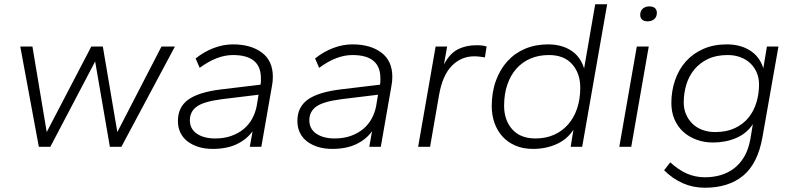

<svg xmlns="http://www.w3.org/2000/svg" viewBox="-20 -688 3716 900"><path d="M495 0 426 -400 216 0H162L75 -470H132L199 -69L408 -470H462L530 -69L737 -470H800L549 0Z M977 10Q941 10 911.5 1Q882 -8 860 -24.5Q838 -41 826 -65.5Q814 -90 814 -121Q814 -186 862.5 -221Q911 -256 1017 -269L1201 -291Q1203 -299 1203 -306.5Q1203 -314 1203 -322Q1203 -430 1072 -430Q997 -430 916 -370L897 -414Q937 -446 982 -463Q1027 -480 1072 -480Q1156 -480 1207.5 -441.5Q1259 -403 1259 -328Q1259 -318 1258 -306.5Q1257 -295 1255 -286L1205 0H1151L1164 -73Q1137 -35 1090.5 -12.5Q1044 10 977 10ZM989 -39Q1031 -39 1064.5 -51Q1098 -63 1122.5 -83.5Q1147 -104 1162 -131.5Q1177 -159 1183 -190L1192 -244L1020 -223Q935 -212 902.5 -188.5Q870 -165 870 -124Q870 -84 902.5 -61.5Q935 -39 989 -39Z M1537 10Q1501 10 1471.5 1Q1442 -8 1420 -24.5Q1398 -41 1386 -65.5Q1374 -90 1374 -121Q1374 -186 1422.5 -221Q1471 -256 1577 -269L1761 -291Q1763 -299 1763 -306.5Q1763 -314 1763 -322Q1763 -430 1632 -430Q1557 -430 1476 -370L1457 -414Q1497 -446 1542 -463Q1587 -480 1632 -480Q1716 -480 1767.5 -441.5Q1819 -403 1819 -328Q1819 -318 1818 -306.5Q1817 -295 1815 -286L1765 0H1711L1724 -73Q1697 -35 1650.5 -12.5Q1604 10 1537 10ZM1549 -39Q1591 -39 1624.5 -51Q1658 -63 1682.5 -83.5Q1707 -104 1722 -131.5Q1737 -159 1743 -190L1752 -244L1580 -223Q1495 -212 1462.5 -188.5Q1430 -165 1430 -124Q1430 -84 1462.5 -61.5Q1495 -39 1549 -39Z M1940 0 2022 -470H2076L2061 -386Q2088 -437 2126 -456.5Q2164 -476 2213 -476Q2244 -476 2261 -470L2253 -419Q2240 -421 2228 -422.5Q2216 -424 2203 -424Q2142 -424 2098 -379.5Q2054 -335 2038 -242L1996 0Z M2479 10Q2432 10 2396 -5.5Q2360 -21 2335.5 -48Q2311 -75 2298 -111.5Q2285 -148 2285 -190Q2285 -256 2304.5 -309.5Q2324 -363 2358.5 -401Q2393 -439 2441.5 -459.5Q2490 -480 2549 -480Q2612 -480 2656.5 -451.5Q2701 -423 2718 -367L2770 -668H2826L2709 0H2655L2668 -80Q2639 -35 2589 -12.5Q2539 10 2479 10ZM2490 -39Q2538 -39 2576.5 -56Q2615 -73 2642.5 -104Q2670 -135 2685 -179Q2700 -223 2700 -277Q2700 -344 2662 -387Q2624 -430 2553 -430Q2505 -430 2466.5 -413.5Q2428 -397 2400.5 -366Q2373 -335 2358 -291Q2343 -247 2343 -192Q2343 -125 2381 -82Q2419 -39 2490 -39Z M2883 0 2965 -470H3021L2939 0ZM3015 -588Q2999 -588 2990 -596Q2981 -604 2981 -618Q2981 -637 2993 -647.5Q3005 -658 3024 -658Q3041 -658 3050 -650Q3059 -642 3059 -628Q3059 -609 3047 -598.5Q3035 -588 3015 -588Z M3322 -20Q3280 -20 3244 -33.5Q3208 -47 3182 -71Q3156 -95 3141.5 -129Q3127 -163 3127 -205Q3127 -262 3144.5 -312.5Q3162 -363 3195 -400Q3228 -437 3276.5 -458.5Q3325 -480 3387 -480Q3450 -480 3495.5 -451.5Q3541 -423 3558 -368L3575 -470H3629L3554 -45Q3532 79 3463.5 135.5Q3395 192 3284 192Q3229 192 3181 171Q3133 150 3093 110L3122 73Q3161 109 3200.5 126Q3240 143 3285 143Q3323 143 3357.5 133Q3392 123 3420 102Q3448 81 3468 47.5Q3488 14 3497 -34L3509 -106Q3480 -62 3430.5 -41Q3381 -20 3322 -20ZM3333 -69Q3386 -69 3425 -87.5Q3464 -106 3489 -137Q3514 -168 3526 -208.5Q3538 -249 3538 -292Q3538 -322 3527.5 -347Q3517 -372 3498 -390.5Q3479 -409 3451.5 -419.5Q3424 -430 3391 -430Q3337 -430 3298.5 -411.5Q3260 -393 3234.5 -362Q3209 -331 3197 -291Q3185 -251 3185 -208Q3185 -178 3195.5 -153Q3206 -128 3225 -109Q3244 -90 3271.5 -79.5Q3299 -69 3333 -69Z"/></svg>

Font: Celebes Light
Style: Italic
Weight: 300
Italic angle: -10°
Designer: Anugrah Pasau
Foundry: Lafontype
Version: Version 1.000; ttfautohint (v1.8.4)